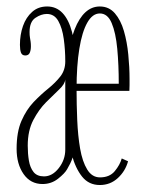

<svg xmlns="http://www.w3.org/2000/svg" viewBox="-20 -546 440 578"><path d="M108 8Q72 8 51 -22Q30 -52 30 -98Q30 -149 44.8 -182.5Q59.5 -216 81.2 -238.8Q103 -261.5 125 -279.2Q147 -297 161.8 -316Q176.5 -335 176.5 -361Q176.5 -395.5 172 -428.5Q167.5 -461.5 155.5 -482.8Q143.5 -504 121 -504Q104 -504 86.5 -492.2Q69 -480.5 69 -449.5Q69 -439.5 70.2 -432.8Q71.5 -426 72.2 -420.2Q73 -414.5 73 -406.5Q73 -395 69.5 -387Q66 -379 56 -379Q46.5 -379 43.2 -387.5Q40 -396 40 -411Q40 -441.5 49.2 -467.8Q58.5 -494 76.8 -510.2Q95 -526.5 122 -526.5Q149.5 -526.5 168.2 -506.8Q187 -487 196.8 -449.5Q206.5 -412 206.5 -358V-137.5Q206.5 -116.5 204.8 -100.5Q203 -84.5 198 -69.8Q193 -55 182 -36.5Q175 -24 154.8 -8Q134.5 8 108 8ZM112.5 -15Q137.5 -15 157 -40Q176.5 -65 176.5 -95.5V-307Q175.5 -293 158.2 -276.8Q141 -260.5 119 -238.5Q97 -216.5 80.2 -184.5Q63.5 -152.5 63.5 -107.5Q63.5 -83.5 67 -62.5Q70.5 -41.5 81 -28.2Q91.5 -15 112.5 -15ZM280.5 11Q247.5 11 227.2 -14.2Q207 -39.5 196.2 -80.2Q185.5 -121 182 -169Q178.5 -217 178.5 -262.5Q178.5 -325.5 185 -374.8Q191.5 -424 204.8 -457.8Q218 -491.5 237 -509Q256 -526.5 280.5 -526.5Q308 -526.5 325.8 -506Q343.5 -485.5 353 -452.8Q362.5 -420 366.2 -381.8Q370 -343.5 370 -308Q370 -299 370 -290Q370 -281 369.5 -272.5H204V-294H337.5Q337.5 -351 333 -399.2Q328.5 -447.5 316.2 -476.5Q304 -505.5 280.5 -505.5Q258.5 -505.5 242.8 -477.8Q227 -450 218.8 -399.2Q210.5 -348.5 210.5 -278Q210.5 -231.5 212.5 -184.5Q214.5 -137.5 221.2 -98.5Q228 -59.5 242.5 -35.8Q257 -12 281 -12Q310 -12 325.5 -30.8Q341 -49.5 346.5 -69L365.5 -60.5Q357.5 -31 334.8 -10Q312 11 280.5 11Z"/></svg>

Font: Imbue 48pt Thin
Style: Regular
Weight: 250
Designer: Tyler Finck
Foundry: Etcetera Type Company
Version: Version 1.102